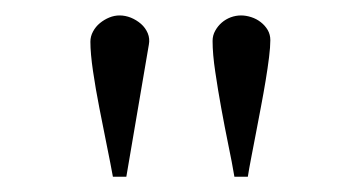

<svg xmlns="http://www.w3.org/2000/svg" viewBox="-20 -649 450 250"><path d="M332 -596.7Q332 -587.9 330.3 -574.2Q328.6 -560.5 325.9 -544.2Q323.2 -527.8 319.8 -510Q316.4 -492.2 313.2 -475.3Q310.1 -458.5 307.1 -443.6Q304.2 -428.7 302.7 -418.9H285.2Q282.2 -437 277.3 -460.4Q272.5 -483.9 268.1 -508.1Q263.7 -532.2 260.3 -555.4Q256.8 -578.6 256.8 -595.7Q256.8 -603 260.3 -609.1Q263.7 -615.2 268.8 -619.6Q273.9 -624 280.5 -626.5Q287.1 -628.9 293.9 -628.9Q300.3 -628.9 307.1 -626.7Q314 -624.5 319.6 -620.1Q325.2 -615.7 328.6 -609.9Q332 -604 332 -596.7ZM144.5 -418.9H127Q124 -435.5 119.1 -459.5Q114.3 -483.4 109.4 -508.3Q104.5 -533.2 101.1 -556.4Q97.7 -579.6 97.7 -594.7Q97.7 -601.6 101.1 -607.9Q104.5 -614.3 110.1 -618.9Q115.7 -623.5 122.3 -626.2Q128.9 -628.9 135.7 -628.9Q143.1 -628.9 150.4 -626Q157.7 -623 163.6 -617.9Q169.4 -612.8 172.4 -605.7Q175.3 -598.6 173.8 -590.8Z"/></svg>

Font: Surma
Style: Regular
Weight: 400
Designer: Sue Lloyd-Williams
Foundry: Sylheti Translation And Research
Version: Version 3.000